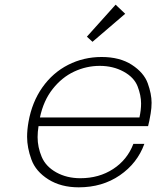

<svg xmlns="http://www.w3.org/2000/svg" viewBox="-20 -794 669 822"><path d="M625 -308Q619 -272 614 -254H145Q141 -229 141 -207Q141 -164 158.5 -122.5Q176 -81 221 -56Q266 -31 324 -31Q404 -31 464.5 -70.5Q525 -110 551 -178H598Q568 -95 493 -43.5Q418 8 317 8Q241 8 187 -26Q133 -60 114.5 -111Q96 -162 96 -208Q96 -238 102 -272Q117 -357 161.5 -420Q206 -483 272 -516.5Q338 -550 415 -550Q493 -550 544.5 -516.5Q596 -483 612.5 -437.5Q629 -392 629 -354Q629 -332 625 -308ZM577 -291Q584 -323 584 -351Q584 -386 569 -424.5Q554 -463 509 -487.5Q464 -512 407 -512Q350 -512 297.5 -487.5Q245 -463 205.5 -413Q166 -363 151 -291ZM352 -637 475 -774 516 -735 376 -615Z"/></svg>

Font: Fz Poppins ExtLt
Style: Italic
Weight: 200
Italic angle: -10°
Designer: Ninad Kale (Devanagari), Jonny Pinhorn (Latin)
Foundry: Indian Type Foundry
Version: Vit hóa bi Vntype.Com & FontZin.Com